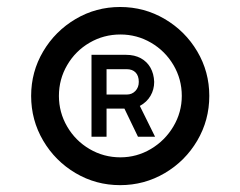

<svg xmlns="http://www.w3.org/2000/svg" viewBox="-20 -808 695 555"><path d="M327.2 -272.8Q257.4 -272.8 198.5 -307.6Q139.6 -342.4 104.8 -401.5Q70 -460.7 70 -530.8Q70 -600.5 104.8 -659.4Q139.6 -718.2 198.5 -753Q257.4 -787.8 327.2 -787.8Q397.2 -787.8 456.3 -753Q515.4 -718.2 550.2 -659.4Q585 -600.5 585 -530.8Q585 -460.7 550.2 -401.5Q515.4 -342.4 456.3 -307.6Q397.2 -272.8 327.2 -272.8ZM328 -353.2Q375.3 -353.2 416.2 -377.4Q457 -401.7 481.2 -442.5Q505.5 -483.4 505.5 -530.8Q505.5 -579 481.5 -619.8Q457.4 -660.7 416.6 -684.5Q375.8 -708.3 328 -708.3Q279.8 -708.3 238.9 -684.5Q198 -660.7 174.2 -619.8Q150.3 -579 150.3 -530.8Q150.3 -483 174.2 -442.1Q198 -401.2 238.9 -377.2Q279.8 -353.2 328 -353.2ZM244.5 -412.8V-649.5H344.8Q368.8 -649.5 387 -639.7Q405.1 -629.8 415 -612.2Q424.8 -594.6 425.7 -571.3Q425.7 -549.2 415.1 -531.1Q404.6 -512.9 384.2 -501.8L428.2 -412.8H378.8L339.7 -494H288V-412.8ZM346.3 -534.7Q361.4 -534.7 371.3 -545Q381.2 -555.3 381.2 -571.3Q381.2 -588.8 372 -598.4Q362.8 -608 346.3 -608H288V-534.7Z"/></svg>

Font: Hauora
Style: Regular
Weight: 400
Designer: Wayne Shih
Foundry: WCYS
Version: Version 1.001